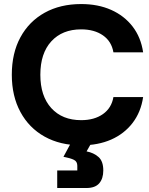

<svg xmlns="http://www.w3.org/2000/svg" viewBox="-20 -705 738 948"><path d="M380.8 12.5Q277.5 12.5 200.4 -30.4Q123.3 -73.3 80.8 -152.1Q38.3 -230.8 38.3 -335.8Q38.3 -442.5 80.8 -520.8Q123.3 -599.2 200.4 -642.1Q277.5 -685 380.8 -685Q464.2 -685 528.8 -656.2Q593.3 -627.5 634.6 -574.2Q675.8 -520.8 686.7 -446.7H540Q530.8 -500.8 488.3 -530.4Q445.8 -560 380.8 -560Q287.5 -560 233.3 -500.8Q179.2 -441.7 179.2 -335.8Q179.2 -230.8 233.3 -171.2Q287.5 -111.7 380.8 -111.7Q445.8 -111.7 488.3 -141.7Q530.8 -171.7 540 -225.8H686.7Q675.8 -151.7 634.6 -97.9Q593.3 -44.2 528.8 -15.8Q464.2 12.5 380.8 12.5ZM262.5 223.3V136.7H361.7V113.3Q361.7 92.5 345 84.2Q328.3 75.8 293.3 69.2L344.2 -25H445.8L407.5 42.5Q442.5 49.2 466.2 70Q490 90.8 490 136.7Q490 176.7 470 200Q450 223.3 406.7 223.3Z"/></svg>

Font: Funnel Display
Style: Bold
Weight: 700
Designer: NORD ID, Kristian Moeller
Foundry: Dicotype
Version: Version 1.000